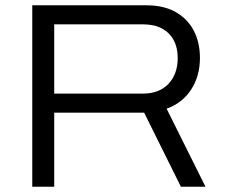

<svg xmlns="http://www.w3.org/2000/svg" viewBox="-20 -706 853 726"><path d="M102 0V-686H533Q600 -686 645 -660Q690 -634 713 -589.5Q736 -545 736 -487Q736 -418 702.5 -367Q669 -316 610 -295L757 0H664L525 -280H185V0ZM185 -352H520Q582 -352 617 -389Q652 -426 652 -487Q652 -526 636.5 -554.5Q621 -583 592 -598.5Q563 -614 520 -614H185Z"/></svg>

Font: Archivo SemiExpanded Light
Style: Regular
Weight: 300
Width: 6
Designer: Hector Gatti
Foundry: Omnibus-Type
Version: Version 2.001